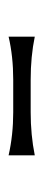

<svg xmlns="http://www.w3.org/2000/svg" viewBox="150 -177 100 440"><g transform="rotate(90 200.0 43.0)"><path d="M64 13.3Q109.3 22.7 162.7 22.7H237.3Q289.3 22.7 336 13.3V73.3Q289.3 62.7 237.3 62.7H162.7Q109.3 62.7 64 73.3Z"/></g></svg>

Font: Tenali Ramakrishna
Style: Regular
Weight: 400
Designer: Appaji Ambarisha Darbha
Foundry: Andhrapradesh Society for Knowledge Networks
Version: Version 1.0.5; ttfautohint (v1.2.25-373a) -l 7 -r 28 -G 50 -